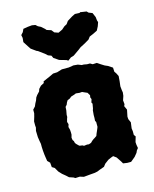

<svg xmlns="http://www.w3.org/2000/svg" viewBox="-117 -843 755 943"><g transform="rotate(-15 260.0 -372.0)"><path d="M248 16 223 18 191 21 172 15 149 16 141 11 120 4 108 -7 91 -21 76 -37 64 -58 51 -66 49 -89 37 -101 34 -120 32 -134 30 -155 29 -174V-190L26 -206L23 -226L22 -258L26 -274L25 -284V-305L32 -328L36 -344V-362L48 -375L54 -389L61 -402L66 -416L73 -426L87 -441L91 -453L103 -466L120 -475L121 -483L139 -491L153 -497L176 -508L197 -509L223 -517H258L283 -521L305 -519L323 -512H333L349 -509H364L376 -502L397 -503L415 -491L431 -481L447 -474L468 -460L469 -439L476 -429L484 -413L482 -387L479 -362L481 -342L483 -330L481 -313L474 -292L476 -272L472 -263L481 -243L474 -209L475 -196L483 -178L479 -148L481 -133V-114L488 -105L480 -78L481 -64L484 -47L476 -37L471 -26L457 -9L445 1L434 10H415L394 7L387 -5L371 -29L356 -40L345 -36L329 -29L309 -14L299 -1L274 8L262 13ZM231 -126 247 -128 256 -127 268 -131 276 -139 285 -146 292 -150 302 -157 306 -168 310 -177 316 -191 319 -199V-223L315 -231L316 -245V-260L317 -271L318 -283L321 -292L323 -304L325 -315L321 -322L326 -338L322 -348L324 -358L315 -373L301 -379L290 -384L277 -383L259 -385L246 -380L233 -376L223 -368L211 -363L205 -353L201 -343L193 -334L192 -317L190 -306L188 -295V-284L185 -276L181 -261L185 -248L181 -235L185 -220L186 -206V-195L182 -180L184 -168L189 -161L191 -152L195 -146L205 -136L210 -132L224 -130ZM265 -550 257 -555 222 -565 197 -582 191 -595 175 -601 163 -612 133 -634 126 -637 101 -655 91 -670 75 -695 77 -716 74 -731 85 -743 92 -758 116 -762 137 -764 154 -761 164 -752 178 -745 195 -730 201 -723 223 -716 234 -702 254 -695 275 -705 290 -718 303 -725 313 -739 339 -755 355 -763 380 -762 381 -765 414 -760 422 -752 440 -745 450 -722 452 -704 455 -695 448 -675 438 -656 418 -646 397 -637 387 -624 365 -611 340 -598 327 -588 297 -567 281 -562Z"/></g></svg>

Font: Winky Rough
Style: Bold
Weight: 700
Designer: Simon Atzbach
Foundry: typofactur
Version: Version 1.206; ttfautohint (v1.8.4.7-5d5b)